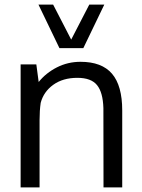

<svg xmlns="http://www.w3.org/2000/svg" viewBox="-20 -816 618 836"><path d="M147.5 -795.9H211.4L290 -643.6L368.7 -795.9H434.1L342.8 -606.4H238.8ZM69.8 0V-535.6H138.2L148.4 -459Q180.2 -498.5 227.8 -522.7Q275.4 -546.9 330.6 -546.9Q423.3 -546.9 467.8 -494.9Q512.2 -442.9 512.2 -335V0H430.7Q430.7 -322.3 430.2 -345.2Q428.2 -413.6 402.6 -445.3Q377 -477.1 316.9 -477.1Q253.9 -477.1 211.9 -446.8Q169.9 -416.5 157.2 -368.2Q152.3 -335.4 152.3 -293V0Z"/></svg>

Font: Oxygen
Style: Regular
Weight: 400
Designer: Vernon Adams
Foundry: Vernon Adams
Version: Version Release 0.2.3 webfont; ttfautohint (v0.93.3-1d66) -l